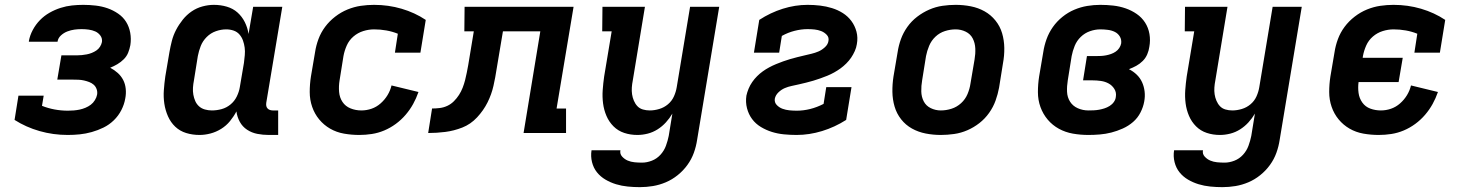

<svg xmlns="http://www.w3.org/2000/svg" viewBox="-20 -548 6040 791"><path d="M259 8Q199 8 143 -8Q87 -24 40 -54L56 -154H160L153 -112Q178 -102 205 -97Q232 -92 260 -92Q272 -92 284 -93Q296 -94 308 -96.5Q320 -99 332 -104Q344 -109 354 -116.5Q364 -124 371 -135.5Q378 -147 380 -158Q382 -170 378 -181Q374 -192 366 -199Q358 -206 347.5 -210Q337 -214 326 -216.5Q315 -219 303.5 -219.5Q292 -220 280 -220H216L233 -320H297Q307 -320 317 -321Q327 -322 337.5 -324Q348 -326 358 -330Q368 -334 377 -340Q386 -346 392 -355.5Q398 -365 400 -375Q402 -390 393.5 -401.5Q385 -413 372.5 -418.5Q360 -424 345.5 -426Q331 -428 316 -428Q301 -428 286.5 -426Q272 -424 257.5 -418.5Q243 -413 231 -402Q219 -391 217 -376H99V-379Q103 -402 115 -424.5Q127 -447 144.5 -465Q162 -483 184 -495.5Q206 -508 229.5 -515.5Q253 -523 276.5 -525.5Q300 -528 323 -528Q349 -528 374.5 -525Q400 -522 423 -514Q446 -506 466.5 -492Q487 -478 499.5 -458Q512 -438 516.5 -413Q521 -388 517 -362Q514 -346 508 -331Q502 -316 490 -304Q478 -292 463.5 -283.5Q449 -275 434 -269Q451 -260 465 -247.5Q479 -235 487.5 -218.5Q496 -202 498 -182Q500 -162 496 -142Q492 -118 480 -94.5Q468 -71 449 -52.5Q430 -34 406.5 -22.5Q383 -11 358 -4Q333 3 308.5 5.5Q284 8 259 8Z M802 8Q773 8 747 0Q721 -8 702 -26Q683 -44 672 -69Q661 -94 657 -121Q653 -148 655 -176.5Q657 -205 661 -233L678 -333Q682 -356 688 -379.5Q694 -403 705.5 -425Q717 -447 733 -467Q749 -487 769.5 -501Q790 -515 814 -521.5Q838 -528 861 -528Q889 -528 914.5 -520.5Q940 -513 958.5 -496.5Q977 -480 988.5 -457Q1000 -434 1004 -408L1023 -520H1143L1077 -125Q1076 -118 1077 -112Q1078 -106 1082 -101.5Q1086 -97 1092 -95Q1098 -93 1104 -93H1126V8H1087Q1063 8 1040 3.5Q1017 -1 998 -13.5Q979 -26 968 -46Q957 -66 954 -89Q943 -68 927.5 -49Q912 -30 891 -17Q870 -4 847 2Q824 8 802 8ZM853 -93Q873 -93 893 -98.5Q913 -104 929.5 -117.5Q946 -131 955.5 -150.5Q965 -170 968 -189L985 -289Q987 -305 988.5 -321Q990 -337 988 -352Q986 -367 981 -381Q976 -395 966.5 -406Q957 -417 942.5 -422Q928 -427 912 -427Q891 -427 869.5 -419.5Q848 -412 831.5 -395.5Q815 -379 807 -358.5Q799 -338 795 -317L779 -217Q776 -202 775 -187Q774 -172 776.5 -158Q779 -144 784.5 -131.5Q790 -119 800 -110Q810 -101 824 -97Q838 -93 853 -93Z M1460 8Q1428 8 1397 2.5Q1366 -3 1340 -18Q1314 -33 1295 -56Q1276 -79 1266 -108Q1256 -137 1256 -169Q1256 -201 1261 -233L1278 -333Q1282 -360 1292 -387Q1302 -414 1319.5 -437.5Q1337 -461 1361 -479.5Q1385 -498 1412 -509Q1439 -520 1466.5 -524Q1494 -528 1521 -528Q1580 -528 1634.5 -512Q1689 -496 1734 -466L1712 -331H1607L1619 -409Q1597 -418 1572 -422.5Q1547 -427 1521 -427Q1499 -427 1476.5 -420Q1454 -413 1436 -397.5Q1418 -382 1408.5 -360.5Q1399 -339 1395 -317L1379 -217Q1375 -193 1377 -169.5Q1379 -146 1391 -128Q1403 -110 1424 -101.5Q1445 -93 1469 -93Q1490 -93 1510.5 -100Q1531 -107 1548 -122Q1565 -137 1576.5 -156Q1588 -175 1593 -196L1704 -169Q1695 -143 1682 -119.5Q1669 -96 1651 -75Q1633 -54 1610.5 -37.5Q1588 -21 1563 -10.5Q1538 0 1512 4Q1486 8 1460 8Z M2137 0 2206 -419H2052L2026 -264Q2021 -230 2013 -194.5Q2005 -159 1988.5 -126Q1972 -93 1945.5 -64.5Q1919 -36 1884.5 -22.5Q1850 -9 1814.5 -4.5Q1779 0 1744 0L1760 -101Q1776 -101 1792 -103Q1808 -105 1823 -112Q1838 -119 1850 -131Q1862 -143 1871 -157Q1880 -171 1886 -186.5Q1892 -202 1896 -217.5Q1900 -233 1903 -248.5Q1906 -264 1909 -280L1932 -419H1893L1894 -520H2343L2273 -101H2312V0Z M2616 223Q2591 223 2566 220.5Q2541 218 2518 211Q2495 204 2474.5 192Q2454 180 2439.5 162Q2425 144 2419 120Q2413 96 2417 71H2536Q2533 86 2543 97Q2553 108 2566 113.5Q2579 119 2594 120.5Q2609 122 2625 122Q2645 122 2665.5 114Q2686 106 2701 89.5Q2716 73 2723.5 52.5Q2731 32 2735 12L2750 -80Q2739 -61 2723.5 -44Q2708 -27 2689 -15Q2670 -3 2648.5 2.5Q2627 8 2606 8Q2577 8 2551.5 -0.5Q2526 -9 2507.5 -27.5Q2489 -46 2478.5 -70.5Q2468 -95 2464.5 -122Q2461 -149 2463 -177Q2465 -205 2469 -233L2500 -419H2461L2462 -520H2637L2587 -217Q2584 -202 2583 -187.5Q2582 -173 2584 -159.5Q2586 -146 2591.5 -133Q2597 -120 2606 -110.5Q2615 -101 2628.5 -97Q2642 -93 2657 -93Q2676 -93 2696 -99Q2716 -105 2732 -118.5Q2748 -132 2756.5 -151Q2765 -170 2768 -189L2823 -520H2943L2852 28Q2848 55 2838.5 81.5Q2829 108 2812 131.5Q2795 155 2772 173.5Q2749 192 2723 203Q2697 214 2670 218.5Q2643 223 2616 223Z M3262 8Q3236 8 3210 5.5Q3184 3 3160 -4.5Q3136 -12 3114.5 -25Q3093 -38 3078.5 -57.5Q3064 -77 3057.5 -102Q3051 -127 3055 -154Q3058 -168 3064 -182.5Q3070 -197 3079 -210Q3088 -223 3099 -234Q3110 -245 3122.5 -254Q3135 -263 3149 -270.5Q3163 -278 3177.5 -284Q3192 -290 3206 -295Q3220 -300 3235 -304.5Q3250 -309 3264.5 -312.5Q3279 -316 3293.5 -319.5Q3308 -323 3323 -326.5Q3338 -330 3352 -336Q3366 -342 3378.5 -353.5Q3391 -365 3393 -379Q3396 -394 3386 -404.5Q3376 -415 3363 -420Q3350 -425 3336 -426.5Q3322 -428 3307 -428Q3281 -428 3253.5 -421Q3226 -414 3201 -400L3190 -331H3086L3108 -466Q3154 -496 3205 -512Q3256 -528 3307 -528Q3333 -528 3358.5 -525Q3384 -522 3408 -514.5Q3432 -507 3452.5 -494Q3473 -481 3487.5 -461.5Q3502 -442 3508.5 -417.5Q3515 -393 3510 -366Q3508 -352 3501.5 -337.5Q3495 -323 3486.5 -310.5Q3478 -298 3466.5 -286.5Q3455 -275 3442.5 -266Q3430 -257 3416.5 -249.5Q3403 -242 3388.5 -236Q3374 -230 3359.5 -225Q3345 -220 3330.5 -215.5Q3316 -211 3301 -207.5Q3286 -204 3271.5 -200.5Q3257 -197 3242 -194Q3227 -191 3213 -185Q3199 -179 3187 -167.5Q3175 -156 3172 -141Q3170 -126 3180 -115.5Q3190 -105 3203.5 -100Q3217 -95 3232 -93.5Q3247 -92 3263 -92Q3290 -92 3318 -99Q3346 -106 3373 -120L3384 -189H3488L3466 -54Q3419 -24 3366.5 -8Q3314 8 3262 8Z M3856 8Q3824 8 3793.5 2Q3763 -4 3737 -18.5Q3711 -33 3692.5 -56.5Q3674 -80 3665.5 -109Q3657 -138 3656.5 -169.5Q3656 -201 3661 -233L3678 -333Q3682 -360 3691.5 -386.5Q3701 -413 3718 -437Q3735 -461 3758.5 -479Q3782 -497 3808.5 -508.5Q3835 -520 3862.5 -524Q3890 -528 3917 -528Q3949 -528 3979.5 -522Q4010 -516 4036 -501.5Q4062 -487 4081 -463.5Q4100 -440 4108.5 -411Q4117 -382 4117.5 -350.5Q4118 -319 4112 -287L4096 -187Q4091 -160 4081.5 -133.5Q4072 -107 4055 -83Q4038 -59 4015 -41Q3992 -23 3965.5 -11.5Q3939 0 3911 4Q3883 8 3856 8ZM3856 -93Q3878 -93 3900 -100Q3922 -107 3939.5 -123Q3957 -139 3966 -160.5Q3975 -182 3978 -203L3995 -303Q3999 -326 3998 -348.5Q3997 -371 3987.5 -389.5Q3978 -408 3958.5 -417.5Q3939 -427 3917 -427Q3895 -427 3873 -420Q3851 -413 3834 -397Q3817 -381 3808 -359.5Q3799 -338 3795 -317L3779 -217Q3775 -194 3775.5 -171.5Q3776 -149 3785.5 -130.5Q3795 -112 3814.5 -102.5Q3834 -93 3856 -93Z M4464 8Q4431 8 4400 2.5Q4369 -3 4342.5 -17.5Q4316 -32 4296.5 -55Q4277 -78 4266.5 -107Q4256 -136 4256 -168.5Q4256 -201 4261 -233L4278 -333Q4282 -360 4291.5 -386.5Q4301 -413 4317.5 -436.5Q4334 -460 4357 -478.5Q4380 -497 4406 -508Q4432 -519 4459 -523.5Q4486 -528 4513 -528Q4540 -528 4566.5 -525Q4593 -522 4617.5 -513.5Q4642 -505 4663 -490.5Q4684 -476 4697.5 -455Q4711 -434 4715.5 -408Q4720 -382 4715 -355Q4713 -340 4706.5 -324.5Q4700 -309 4688 -297Q4676 -285 4661.5 -277Q4647 -269 4631 -263Q4649 -254 4663 -240.5Q4677 -227 4685 -209.5Q4693 -192 4695.5 -171.5Q4698 -151 4694 -130Q4690 -107 4678.5 -84.5Q4667 -62 4648 -45.5Q4629 -29 4605.5 -18.5Q4582 -8 4558.5 -2Q4535 4 4511 6Q4487 8 4464 8ZM4464 -93Q4475 -93 4486 -93.5Q4497 -94 4508 -96Q4519 -98 4530 -101.5Q4541 -105 4551.5 -111.5Q4562 -118 4569 -128Q4576 -138 4577 -149Q4580 -167 4571 -181.5Q4562 -196 4547.5 -204Q4533 -212 4515.5 -214.5Q4498 -217 4480 -217H4442L4458 -317H4496Q4506 -317 4516 -317.5Q4526 -318 4536.5 -320Q4547 -322 4557 -325.5Q4567 -329 4576 -335Q4585 -341 4591 -350Q4597 -359 4599 -369Q4601 -385 4593.5 -397.5Q4586 -410 4573 -416.5Q4560 -423 4544 -425Q4528 -427 4513 -427Q4492 -427 4470.5 -419.5Q4449 -412 4432.5 -396Q4416 -380 4407.5 -359Q4399 -338 4395 -317L4379 -217Q4375 -193 4376 -170Q4377 -147 4388.5 -129Q4400 -111 4420.5 -102Q4441 -93 4464 -93Z M5016 223Q4991 223 4966 220.5Q4941 218 4918 211Q4895 204 4874.5 192Q4854 180 4839.5 162Q4825 144 4819 120Q4813 96 4817 71H4936Q4933 86 4943 97Q4953 108 4966 113.5Q4979 119 4994 120.5Q5009 122 5025 122Q5045 122 5065.5 114Q5086 106 5101 89.5Q5116 73 5123.5 52.5Q5131 32 5135 12L5150 -80Q5139 -61 5123.5 -44Q5108 -27 5089 -15Q5070 -3 5048.5 2.5Q5027 8 5006 8Q4977 8 4951.5 -0.5Q4926 -9 4907.5 -27.5Q4889 -46 4878.5 -70.5Q4868 -95 4864.5 -122Q4861 -149 4863 -177Q4865 -205 4869 -233L4900 -419H4861L4862 -520H5037L4987 -217Q4984 -202 4983 -187.5Q4982 -173 4984 -159.5Q4986 -146 4991.5 -133Q4997 -120 5006 -110.5Q5015 -101 5028.5 -97Q5042 -93 5057 -93Q5076 -93 5096 -99Q5116 -105 5132 -118.5Q5148 -132 5156.5 -151Q5165 -170 5168 -189L5223 -520H5343L5252 28Q5248 55 5238.5 81.5Q5229 108 5212 131.5Q5195 155 5172 173.5Q5149 192 5123 203Q5097 214 5070 218.5Q5043 223 5016 223Z M5660 8Q5628 8 5597 2.5Q5566 -3 5540 -18Q5514 -33 5495 -56Q5476 -79 5466 -108Q5456 -137 5456 -169Q5456 -201 5461 -233L5478 -333Q5482 -360 5492 -387Q5502 -414 5519.5 -437.5Q5537 -461 5561 -479.5Q5585 -498 5612 -509Q5639 -520 5666.5 -524Q5694 -528 5721 -528Q5780 -528 5834.5 -512Q5889 -496 5934 -466L5912 -331H5807L5819 -409Q5797 -418 5772 -422.5Q5747 -427 5721 -427Q5699 -427 5676.5 -420Q5654 -413 5636 -397.5Q5618 -382 5608.5 -360.5Q5599 -339 5595 -317L5594 -310H5759L5742 -210H5577Q5574 -187 5577 -165Q5580 -143 5592.5 -125.5Q5605 -108 5625.5 -100.5Q5646 -93 5669 -93Q5690 -93 5710.5 -100Q5731 -107 5748 -122Q5765 -137 5776.5 -156Q5788 -175 5793 -196L5904 -169Q5895 -143 5882 -119.5Q5869 -96 5851 -75Q5833 -54 5810.5 -37.5Q5788 -21 5763 -10.5Q5738 0 5712 4Q5686 8 5660 8Z"/></svg>

Font: Iosevka HT Extended
Style: Bold Italic
Weight: 700
Width: 7
Italic angle: -9°
Monospace: yes
Designer: Belleve Invis
Foundry: Belleve Invis
Version: Version 32.3.0; ttfautohint (v1.8.4)